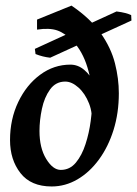

<svg xmlns="http://www.w3.org/2000/svg" viewBox="-20 -653 493 691"><path d="M453.1 -579.1 160.6 -445.3Q133.8 -448.2 107.9 -458.5L105.5 -477.1L399.4 -611.8Q418 -609.4 430.4 -606.2Q442.9 -603 452.1 -598.6ZM407.7 -317.4Q407.7 -246.6 388.7 -185.5Q369.6 -124.5 335.9 -78.6Q302.2 -32.7 258.5 -7.3Q214.8 18.1 166 18.1Q91.3 18.1 53.7 -30Q16.1 -78.1 16.1 -148.9Q16.1 -224.1 45.7 -285.9Q75.2 -347.7 124.5 -384Q173.8 -420.4 233.4 -420.4Q260.7 -420.4 283.2 -401.4Q305.7 -382.3 318.8 -354Q332 -325.7 330.1 -298.8L309.1 -197.8Q314.9 -244.1 300.5 -280.5Q286.1 -316.9 262.2 -338.1Q238.3 -359.4 214.8 -359.4Q180.7 -359.4 160.2 -331.1Q139.6 -302.7 130.9 -261.5Q122.1 -220.2 122.1 -181.6Q122.1 -120.6 146.2 -81.1Q170.4 -41.5 198.7 -41.5Q231.4 -41.5 253.2 -67.9Q274.9 -94.2 287.8 -134.3Q300.8 -174.3 306.4 -217.3Q312 -260.3 312 -293Q312 -354.5 294.4 -411.4Q276.9 -468.3 243.2 -503.9Q214.4 -533.7 186 -543.5Q157.7 -553.2 113.3 -546.4V-582.5L237.3 -632.8Q306.2 -585.9 343 -533Q379.9 -480 393.8 -425Q407.7 -370.1 407.7 -317.4Z"/></svg>

Font: Dai Banna SIL SemiBold
Style: Italic
Weight: 600
Italic angle: -11°
Designer: Victor Gaultney
Foundry: SIL International
Version: Version 4.000